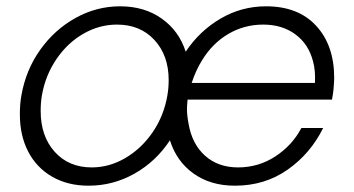

<svg xmlns="http://www.w3.org/2000/svg" viewBox="-20 -579 1122 609"><path d="M1040 -332Q1040 -321 1038 -297Q1037 -284 1033 -263H575Q573 -243 573 -233Q573 -214 578 -187Q589 -122 630.5 -85Q672 -48 735 -48Q800 -48 853.5 -83Q907 -118 936 -173H1005Q965 -92 892.5 -41Q820 10 725 10Q648 10 594 -28.5Q540 -67 519 -134Q475 -67 407 -28.5Q339 10 261 10Q195 10 145.5 -18.5Q96 -47 69.5 -98Q43 -149 43 -216Q43 -251 48 -277Q62 -357 107.5 -421Q153 -485 219.5 -522Q286 -559 361 -559Q438 -559 493 -520Q548 -481 569 -415Q613 -481 679.5 -520Q746 -559 824 -559Q926 -559 983 -497Q1040 -435 1040 -332ZM511 -277Q515 -300 515 -325Q515 -403 470 -452Q425 -501 351 -501Q295 -501 244.5 -472Q194 -443 159 -391.5Q124 -340 113 -277Q109 -254 109 -227Q109 -147 153.5 -97.5Q198 -48 271 -48Q327 -48 378 -78Q429 -108 464.5 -160Q500 -212 511 -277ZM979 -316Q981 -355 973 -384Q959 -439 917 -470Q875 -501 815 -501Q755 -501 704.5 -471.5Q654 -442 621 -388Q601 -356 588 -316Z"/></svg>

Font: Open Sauce One Light Italic
Style: Regular
Weight: 300
Italic angle: -10°
Designer: Alfredo Marco Pradil
Foundry: Creative Sauce Fz LLC
Version: Version 1.477